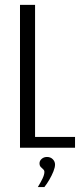

<svg xmlns="http://www.w3.org/2000/svg" viewBox="-20 -611 337 794"><path d="M62.7 0V-591H125V-44.6H290.3V0ZM136.4 162.6Q147.7 144.3 155.7 127.8Q163.6 111.3 163.6 100Q163.6 93.4 158.7 89.2Q153.7 85 148.6 79.5Q143.4 74.1 143.4 64.1Q143.4 53.9 152.4 46Q161.3 38.1 174.4 38.1Q189.1 38.1 198.4 47.6Q207.6 57 207.6 69.6Q207.6 81.1 200.9 97.9Q194.2 114.7 184.3 131.7Q174.5 148.7 163.5 162.6Z"/></svg>

Font: Alumni Sans Thin
Style: Regular
Weight: 100
Designer: Robert E. Leuschke
Foundry: Robert E. Leuschke
Version: Version 1.018